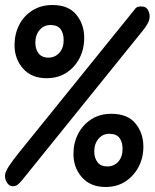

<svg xmlns="http://www.w3.org/2000/svg" viewBox="-20 -725 617 766"><path d="M32 18Q17 18 8 4Q-1 -10 0 -26Q1 -40 16.5 -63.5Q32 -87 58 -119L517 -687Q523 -696 531.5 -698Q540 -700 546 -699Q562 -699 569.5 -686.5Q577 -674 577 -659Q577 -645 568.5 -630Q560 -615 549 -602L68 -6Q59 5 51 11.5Q43 18 32 18ZM166 -413Q106 -413 72 -451.5Q38 -490 38 -545Q38 -589 56.5 -625.5Q75 -662 109.5 -683.5Q144 -705 189 -705Q253 -705 284.5 -666.5Q316 -628 316 -574Q316 -529 297 -492.5Q278 -456 244.5 -434.5Q211 -413 166 -413ZM173 -495Q199 -495 216.5 -514Q234 -533 234 -565Q234 -591 222.5 -607.5Q211 -624 186 -625Q157 -627 139 -606.5Q121 -586 121 -555Q121 -529 134 -512Q147 -495 173 -495ZM401 21Q341 21 307 -17.5Q273 -56 273 -111Q273 -155 292 -191.5Q311 -228 345 -249.5Q379 -271 424 -271Q489 -271 520.5 -232.5Q552 -194 552 -140Q552 -95 532.5 -58.5Q513 -22 479.5 -0.5Q446 21 401 21ZM408 -61Q435 -61 452 -80Q469 -99 469 -131Q469 -157 457.5 -173.5Q446 -190 421 -191Q392 -193 374 -172.5Q356 -152 356 -121Q356 -95 369 -78Q382 -61 408 -61Z"/></svg>

Font: Alkatra SemiBold
Style: Regular
Weight: 600
Designer: Suman Bhandary
Version: Version 1.100;gftools[0.9.22]